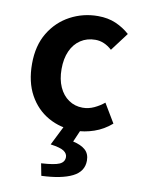

<svg xmlns="http://www.w3.org/2000/svg" viewBox="-92 -637 712 967"><g transform="rotate(10 263.5 -153.0)"><path d="M317 14Q240 14 178 -21Q116 -56 80 -121.5Q44 -187 44 -280Q44 -373 83.5 -438.5Q123 -504 188.5 -539Q254 -574 330 -574Q382 -574 422 -556.5Q462 -539 493 -511L423 -418Q403 -436 382 -445Q361 -454 338 -454Q295 -454 262.5 -432.5Q230 -411 212.5 -372Q195 -333 195 -280Q195 -227 212.5 -188Q230 -149 261.5 -127.5Q293 -106 333 -106Q363 -106 391 -119Q419 -132 442 -151L500 -54Q460 -19 411.5 -2.5Q363 14 317 14ZM188 268 176 206Q244 202 269 190.5Q294 179 294 154Q294 136 276 123.5Q258 111 207 104L261 -4H348L316 70Q357 79 379 98.5Q401 118 401 153Q401 209 345.5 236.5Q290 264 188 268Z"/></g></svg>

Font: Noto Sans SC
Style: Bold
Weight: 700
Designer: Ryoko NISHIZUKA  (kana, bopomofo & ideographs); Paul D. Hunt (Latin, Greek & Cyrillic); Sandoll Communications , Soo-you
Foundry: Adobe
Version: Version 2.004-H2;hotconv 1.0.118;makeotfexe 2.5.65603